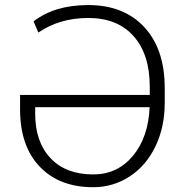

<svg xmlns="http://www.w3.org/2000/svg" viewBox="-20 -741 740 770"><path d="M354 9.8Q217.8 9.8 139.2 -72.8Q60.5 -155.3 60.5 -302.2V-360.4H580.6V-393.1Q580.6 -522.9 515.9 -595.9Q451.2 -668.9 334 -668.9Q219.2 -668.9 133.8 -610.4L114.7 -655.3Q198.7 -720.7 334 -720.7Q476.6 -720.7 558.6 -632.3Q640.6 -543.9 640.6 -388.2V-327.6Q640.6 -231.4 603.3 -153.8Q565.9 -76.2 499.8 -33.2Q433.6 9.8 354 9.8ZM354 -41.5Q450.7 -41.5 512.7 -115.5Q574.7 -189.5 580.1 -311H121.1V-285.2Q121.1 -171.9 182.6 -106.7Q244.1 -41.5 354 -41.5Z"/></svg>

Font: SteelSelectRoboto
Style: Regular
Weight: 300
Designer: Google
Version: Version 2.137; 2017